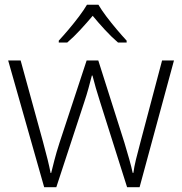

<svg xmlns="http://www.w3.org/2000/svg" viewBox="-20 -784 763 804"><path d="M512.2 0 399.4 -356.4Q389.2 -388.2 381.3 -415.5Q373.5 -442.9 367.2 -467.8H364.7Q358.4 -442.9 350.6 -414.6Q342.8 -386.2 332.5 -355.5L215.8 0H165L14.2 -530.8H66.4L159.7 -191.4Q171.9 -147 179.4 -116Q187 -85 191.9 -59.6H194.3Q200.2 -83.5 208 -114Q215.8 -144.5 229 -185.5L342.8 -530.8H391.6L501 -186.5Q512.2 -149.4 521.2 -117.4Q530.3 -85.4 535.6 -60.1H538.6Q541.5 -84 549.3 -116Q557.1 -147.9 568.8 -191.4L658.7 -530.8H708.5L564.5 0ZM392.1 -764.2Q404.3 -743.2 425 -715.6Q445.8 -688 468.8 -660.9Q491.7 -633.8 510.3 -613.8V-606H474.1Q446.8 -629.4 418.9 -659.7Q391.1 -689.9 368.2 -717.8Q344.7 -689.9 316.9 -659.7Q289.1 -629.4 261.7 -606H226.1V-613.8Q244.6 -633.8 267.6 -660.9Q290.5 -688 311.3 -715.6Q332 -743.2 344.2 -764.2Z"/></svg>

Font: Open Sans Light
Style: Regular
Weight: 300
Designer: Monotype Design Team
Foundry: Monotype Imaging Inc.
Version: Version 3.000; ttfautohint (v1.8.4)